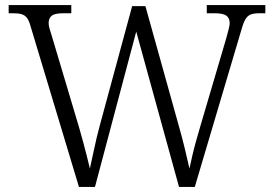

<svg xmlns="http://www.w3.org/2000/svg" viewBox="-20 -734 1075 754"><path d="M100 -631Q94 -653 86 -663.5Q78 -674 65.5 -678Q53 -682 32 -682H14V-714H260V-682H229Q196 -682 183.5 -672.5Q171 -663 171 -643Q171 -634 174.5 -622Q178 -610 184 -591L291 -232Q300 -201 307 -174.5Q314 -148 320.5 -123Q327 -98 333 -72Q342 -112 350.5 -152.5Q359 -193 371 -238L499 -710H551L681 -244Q695 -195 705.5 -151.5Q716 -108 724 -72Q729 -95 735 -121.5Q741 -148 749 -176.5Q757 -205 766 -236L868 -582Q873 -601 877.5 -617.5Q882 -634 882 -643Q882 -663 869 -672.5Q856 -682 821 -682H792V-714H1022V-682H999Q978 -682 965.5 -677.5Q953 -673 944.5 -659.5Q936 -646 928 -617L745 0H683L515 -610L353 0H290Z"/></svg>

Font: Noto Serif Khmer Light
Style: Regular
Weight: 300
Version: Version 2.003